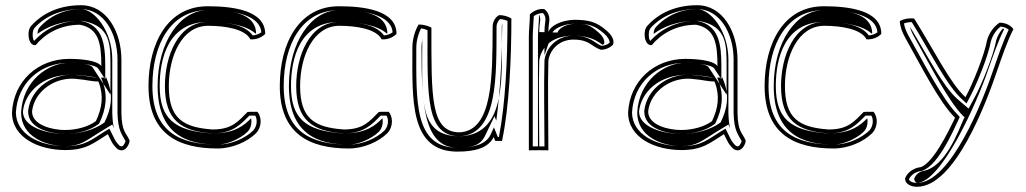

<svg xmlns="http://www.w3.org/2000/svg" viewBox="-20 -565 3939 737"><path d="M26 -133C26 -37 128 11 231 11C313 11 342 -18 394 -50C406 -27 409 -13 431 7C462 27 480 -18 477 -27C461 -60 448 -61 446 -130V-336C446 -442 390 -545 291 -545C206 -545 142 -513 100 -466C81 -447 88 -387 117 -392C152 -434 209 -470 287 -470C360 -456 369 -397 369 -311C354 -334 287 -339 246 -339C125 -339 32 -253 26 -133ZM41 -133C47 -245 133 -324 246 -324C289 -324 348 -315 356 -303L384 -261V-311C384 -396 375 -469 290 -485H288H287C208 -485 148 -449 111 -408C103 -417 104 -448 111 -455V-456C150 -500 210 -530 291 -530C377 -530 431 -439 431 -336V-130C433 -61 449 -49 462 -23C461 -20 460 -18 458 -14C452 -3 448 -1 440 -5C421 -23 420 -32 407 -57L400 -71L386 -63C332 -30 309 -4 231 -4C130 -4 42 -51 41 -133ZM61 -133C61 -40 157 -4 231 -4C289 -4 308 -24 365 -59L411 -87L418 -72C414 -85 412 -103 411 -130V-336C411 -448 341 -530 291 -530C230 -530 173 -506 132 -460C128 -456 124 -447 124 -435C159 -461 213 -485 287 -485H294L301 -484C405 -464 404 -393 404 -311V-202L335 -307C328 -318 287 -324 246 -324C165 -324 67 -255 61 -133ZM68 -137C75 -208 142 -281 261 -278C271 -278 281 -277 291 -276C326 -273 348 -267 358 -267H388L393 -254C415 -198 407 -148 382 -97L381 -95L378 -93C345 -69 291 -51 229 -51C162 -51 68 -76 68 -137ZM88 -137C88 -67 184 -51 229 -51C278 -51 325 -64 357 -88L360 -90L362 -94C387 -146 395 -199 372 -257L368 -267H358C336 -267 312 -274 284 -276C188 -291 97 -227 88 -139V-138ZM103 -137C111 -215 194 -275 282 -261C309 -259 333 -252 358 -252C379 -198 372 -150 348 -100C320 -79 275 -66 229 -66C182 -66 103 -84 103 -137ZM438 -32C440 -29 441 -28 443 -24C441 -28 440 -29 438 -32Z M550 -235C550 -50 665 5 815 5C872 5 930 -21 963 -54C988 -81 983 -119 968 -136C953 -135 944 -137 930 -135C894 -99 871 -68 796 -68C680 -76 628 -112 628 -235C628 -347 677 -466 779 -466C843 -466 921 -454 941 -414C965 -412 987 -423 998 -435C998 -526 873 -541 777 -541C623 -541 550 -398 550 -235ZM565 -235C565 -395 635 -526 777 -526C875 -526 978 -508 983 -441C974 -434 962 -430 950 -429C918 -474 839 -481 779 -481C663 -481 613 -348 613 -235C613 -104 675 -61 795 -53H796C874 -53 904 -88 937 -121C945 -122 950 -121 960 -121C968 -107 968 -82 952 -64C921 -34 868 -10 815 -10C669 -10 565 -60 565 -235ZM585 -235C585 -50 697 -10 815 -10C848 -10 899 -29 931 -60C944 -74 947 -94 944 -111C918 -85 883 -53 796 -53H793H790C647 -63 593 -112 593 -235C593 -340 626 -481 779 -481C841 -481 923 -471 961 -436L963 -438C960 -517 862 -526 777 -526C671 -526 585 -404 585 -235Z M1054 -235C1054 -50 1169 5 1319 5C1376 5 1434 -21 1467 -54C1492 -81 1487 -119 1472 -136C1457 -135 1448 -137 1434 -135C1398 -99 1375 -68 1300 -68C1184 -76 1132 -112 1132 -235C1132 -347 1181 -466 1283 -466C1347 -466 1425 -454 1445 -414C1469 -412 1491 -423 1502 -435C1502 -526 1377 -541 1281 -541C1127 -541 1054 -398 1054 -235ZM1069 -235C1069 -395 1139 -526 1281 -526C1379 -526 1482 -508 1487 -441C1478 -434 1466 -430 1454 -429C1422 -474 1343 -481 1283 -481C1167 -481 1117 -348 1117 -235C1117 -104 1179 -61 1299 -53H1300C1378 -53 1408 -88 1441 -121C1449 -122 1454 -121 1464 -121C1472 -107 1472 -82 1456 -64C1425 -34 1372 -10 1319 -10C1173 -10 1069 -60 1069 -235ZM1089 -235C1089 -50 1201 -10 1319 -10C1352 -10 1403 -29 1435 -60C1448 -74 1451 -94 1448 -111C1422 -85 1387 -53 1300 -53H1297H1294C1151 -63 1097 -112 1097 -235C1097 -340 1130 -481 1283 -481C1345 -481 1427 -471 1465 -436L1467 -438C1464 -517 1366 -526 1281 -526C1175 -526 1089 -404 1089 -235Z M1563 -382C1563 -186 1550 17 1736 17C1806 17 1855 2 1875 -39L1881 -24H1907C1935 -155 1943 -342 1943 -494C1930 -502 1913 -507 1896 -507C1882 -500 1871 -482 1871 -462C1870 -274 1873 -63 1744 -57C1632 -58 1636 -192 1636 -459C1623 -466 1605 -471 1587 -471C1574 -450 1563 -417 1563 -382ZM1578 -382C1578 -410 1587 -438 1596 -456C1606 -455 1614 -452 1621 -449C1621 -195 1614 -43 1744 -42H1745C1894 -49 1885 -282 1886 -462C1886 -475 1893 -487 1900 -492C1910 -491 1920 -488 1928 -485C1928 -338 1920 -164 1895 -39H1891L1876 -76L1862 -46C1846 -14 1805 2 1736 2C1568 2 1578 -179 1578 -382ZM1598 -382C1598 -175 1604 2 1736 2C1790 2 1823 -6 1841 -42L1878 -119L1885 -102C1901 -217 1907 -356 1908 -476C1907 -472 1906 -467 1906 -462C1905 -285 1930 -50 1748 -42H1746H1743C1583 -43 1601 -188 1601 -413L1603 -421C1600 -409 1598 -396 1598 -382Z M2010 12C2036 11 2059 12 2085 12C2085 -103 2082 -220 2085 -332C2091 -376 2128 -413 2181 -413C2243 -413 2249 -387 2286 -374C2304 -374 2320 -381 2333 -393C2341 -414 2323 -435 2309 -447C2270 -481 2241 -489 2183 -489C2136 -487 2094 -468 2085 -442C2085 -454 2086 -467 2088 -480C2092 -502 2082 -522 2069 -530C2046 -533 2025 -521 2014 -510C2014 -480 2010 -452 2010 -425ZM2025 -3V-425C2025 -449 2028 -475 2029 -503C2038 -510 2052 -515 2064 -515C2071 -509 2076 -496 2073 -482C2071 -468 2070 -455 2070 -442V-353L2099 -437C2104 -453 2138 -472 2183 -474C2240 -474 2262 -468 2299 -436C2312 -425 2321 -410 2320 -401C2311 -393 2300 -390 2289 -389C2261 -400 2246 -428 2181 -428C2120 -428 2077 -385 2070 -334V-333V-332C2067 -224 2070 -113 2070 -3ZM2045 -3H2050C2050 -112 2047 -225 2050 -332V-333C2056 -375 2089 -428 2181 -428C2252 -428 2277 -403 2293 -393C2295 -394 2297 -395 2299 -397C2303 -412 2290 -430 2278 -440C2242 -472 2228 -474 2185 -474C2159 -472 2127 -461 2120 -440L2050 -442C2050 -454 2051 -467 2053 -481C2055 -491 2053 -500 2050 -508C2049 -508 2050 -508 2049 -507C2049 -478 2045 -450 2045 -425Z M2391 -133C2391 -37 2493 11 2596 11C2678 11 2707 -18 2759 -50C2771 -27 2774 -13 2796 7C2827 27 2845 -18 2842 -27C2826 -60 2813 -61 2811 -130V-336C2811 -442 2755 -545 2656 -545C2571 -545 2507 -513 2465 -466C2446 -447 2453 -387 2482 -392C2517 -434 2574 -470 2652 -470C2725 -456 2734 -397 2734 -311C2719 -334 2652 -339 2611 -339C2490 -339 2397 -253 2391 -133ZM2406 -133C2412 -245 2498 -324 2611 -324C2654 -324 2713 -315 2721 -303L2749 -261V-311C2749 -396 2740 -469 2655 -485H2653H2652C2573 -485 2513 -449 2476 -408C2468 -417 2469 -448 2476 -455V-456C2515 -500 2575 -530 2656 -530C2742 -530 2796 -439 2796 -336V-130C2798 -61 2814 -49 2827 -23C2826 -20 2825 -18 2823 -14C2817 -3 2813 -1 2805 -5C2786 -23 2785 -32 2772 -57L2765 -71L2751 -63C2697 -30 2674 -4 2596 -4C2495 -4 2407 -51 2406 -133ZM2426 -133C2426 -40 2522 -4 2596 -4C2654 -4 2673 -24 2730 -59L2776 -87L2783 -72C2779 -85 2777 -103 2776 -130V-336C2776 -448 2706 -530 2656 -530C2595 -530 2538 -506 2497 -460C2493 -456 2489 -447 2489 -435C2524 -461 2578 -485 2652 -485H2659L2666 -484C2770 -464 2769 -393 2769 -311V-202L2700 -307C2693 -318 2652 -324 2611 -324C2530 -324 2432 -255 2426 -133ZM2433 -137C2440 -208 2507 -281 2626 -278C2636 -278 2646 -277 2656 -276C2691 -273 2713 -267 2723 -267H2753L2758 -254C2780 -198 2772 -148 2747 -97L2746 -95L2743 -93C2710 -69 2656 -51 2594 -51C2527 -51 2433 -76 2433 -137ZM2453 -137C2453 -67 2549 -51 2594 -51C2643 -51 2690 -64 2722 -88L2725 -90L2727 -94C2752 -146 2760 -199 2737 -257L2733 -267H2723C2701 -267 2677 -274 2649 -276C2553 -291 2462 -227 2453 -139V-138ZM2468 -137C2476 -215 2559 -275 2647 -261C2674 -259 2698 -252 2723 -252C2744 -198 2737 -150 2713 -100C2685 -79 2640 -66 2594 -66C2547 -66 2468 -84 2468 -137ZM2803 -32C2805 -29 2806 -28 2808 -24C2806 -28 2805 -29 2803 -32Z M2915 -235C2915 -50 3030 5 3180 5C3237 5 3295 -21 3328 -54C3353 -81 3348 -119 3333 -136C3318 -135 3309 -137 3295 -135C3259 -99 3236 -68 3161 -68C3045 -76 2993 -112 2993 -235C2993 -347 3042 -466 3144 -466C3208 -466 3286 -454 3306 -414C3330 -412 3352 -423 3363 -435C3363 -526 3238 -541 3142 -541C2988 -541 2915 -398 2915 -235ZM2930 -235C2930 -395 3000 -526 3142 -526C3240 -526 3343 -508 3348 -441C3339 -434 3327 -430 3315 -429C3283 -474 3204 -481 3144 -481C3028 -481 2978 -348 2978 -235C2978 -104 3040 -61 3160 -53H3161C3239 -53 3269 -88 3302 -121C3310 -122 3315 -121 3325 -121C3333 -107 3333 -82 3317 -64C3286 -34 3233 -10 3180 -10C3034 -10 2930 -60 2930 -235ZM2950 -235C2950 -50 3062 -10 3180 -10C3213 -10 3264 -29 3296 -60C3309 -74 3312 -94 3309 -111C3283 -85 3248 -53 3161 -53H3158H3155C3012 -63 2958 -112 2958 -235C2958 -340 2991 -481 3144 -481C3206 -481 3288 -471 3326 -436L3328 -438C3325 -517 3227 -526 3142 -526C3036 -526 2950 -404 2950 -235Z M3434 -484C3435 -462 3443 -441 3456 -418C3514 -315 3585 -173 3646 -113C3623 -65 3555 78 3505 78C3483 84 3463 97 3454 120C3454 141 3476 152 3500 152C3646 152 3767 -174 3808 -295C3825 -344 3847 -409 3870 -453C3861 -467 3840 -478 3817 -478C3795 -464 3777 -439 3769 -411C3759 -354 3713 -241 3686 -192C3629 -242 3565 -373 3489 -494C3469 -496 3450 -493 3434 -484ZM3450 -475C3460 -479 3470 -480 3480 -480C3554 -361 3615 -234 3676 -181L3690 -168L3699 -185C3727 -236 3773 -347 3784 -408C3791 -431 3805 -451 3821 -463C3835 -462 3846 -456 3852 -451C3830 -406 3810 -346 3794 -300C3752 -175 3629 137 3500 137C3480 137 3470 129 3469 123C3477 107 3490 98 3507 93C3574 89 3639 -63 3660 -107L3664 -116L3657 -124C3599 -181 3527 -322 3469 -425C3459 -443 3452 -460 3450 -475ZM3473 -462C3476 -449 3482 -436 3490 -422C3548 -319 3620 -176 3678 -119L3683 -115L3680 -110C3660 -68 3611 79 3520 92C3510 95 3496 103 3489 121C3490 133 3499 137 3500 137C3593 135 3729 -167 3773 -297C3790 -345 3811 -407 3834 -452L3830 -456C3819 -444 3809 -428 3804 -410C3793 -351 3748 -239 3720 -189L3698 -148L3655 -185C3598 -235 3542 -349 3473 -462Z"/></svg>

Font: Snowfall
Style: Eco
Weight: 400
Designer: Jasper
Foundry: Cannot Into Space Fonts
Version: Version 0.9